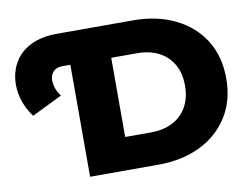

<svg xmlns="http://www.w3.org/2000/svg" viewBox="-76 -809 1198 917"><g transform="rotate(-10 523.0 -350.0)"><path d="M73 -334Q41 -376 27 -425.5Q13 -475 19 -523.5Q25 -572 52 -612Q79 -652 129.5 -676Q180 -700 255 -700H297V-543H252Q227 -543 212 -531Q197 -519 193 -499Q189 -479 195.5 -455Q202 -431 220 -406ZM290 0V-700H621Q737 -700 825 -657Q913 -614 962.5 -536Q1012 -458 1012 -350Q1012 -243 962.5 -164.5Q913 -86 825 -43Q737 0 621 0ZM488 -158H613Q673 -158 717.5 -180.5Q762 -203 787 -246.5Q812 -290 812 -350Q812 -411 787 -454Q762 -497 717.5 -519.5Q673 -542 613 -542H488Z"/></g></svg>

Font: Montserrat Thin ExtraBold
Style: Regular
Weight: 800
Version: Version 9.000